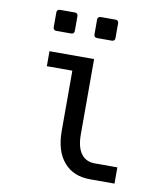

<svg xmlns="http://www.w3.org/2000/svg" viewBox="-84 -814 769 888"><g transform="rotate(10 301.0 -370.0)"><path d="M126 -645H195.8C205.1 -645 210.4 -650.4 210.4 -659.7V-729C210.4 -738.3 205.1 -743.7 195.8 -743.7H126C116.7 -743.7 111.3 -738.3 111.3 -729V-659.7C111.3 -650.4 116.7 -645 126 -645ZM317.4 -645H386.7C396 -645 401.4 -650.4 401.4 -659.7V-729C401.4 -738.3 396 -743.7 386.7 -743.7H317.4C308.1 -743.7 302.7 -738.3 302.7 -729V-659.7C302.7 -650.4 308.1 -645 317.4 -645ZM320.8 -194.3V-546.9H111.3V-476.6H231V-194.3C231 -131.3 245.6 -82.5 275.4 -47.9C306.2 -11.7 348.1 3.9 399.9 3.9H513.7V-72.3H408.7C380.9 -72.3 358.9 -81.5 343.3 -103C328.1 -123.5 320.8 -153.8 320.8 -194.3Z"/></g></svg>

Font: Hack
Style: Regular
Weight: 400
Monospace: yes
Designer: Christopher Simpkins
Foundry: Christopher Simpkins
Version: Version 2.010